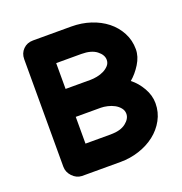

<svg xmlns="http://www.w3.org/2000/svg" viewBox="-108 -657 723 762"><g transform="rotate(-20 253.5 -276.0)"><path d="M54 -504Q54 -529 70.5 -545.5Q87 -562 112 -562H274Q317 -562 355 -549.5Q393 -537 421.5 -514.5Q450 -492 467 -460Q484 -428 484 -390Q484 -359 465 -328.5Q446 -298 422 -278Q448 -258 466 -226.5Q484 -195 484 -162Q484 -124 466.5 -92Q449 -60 420 -37.5Q391 -15 353 -2.5Q315 10 274 10H111Q88 9 71 -9Q54 -27 54 -50ZM168 -219V-106H274Q316 -106 338.5 -123.5Q361 -141 361 -162Q361 -176 352 -187Q343 -198 330 -205Q317 -212 301.5 -215.5Q286 -219 274 -219ZM274 -337Q286 -337 301.5 -340Q317 -343 330 -349.5Q343 -356 352 -366Q361 -376 361 -390Q361 -411 338.5 -428.5Q316 -446 274 -446H168V-337Z"/></g></svg>

Font: VDS
Style: Bold
Weight: 700
Designer: artmaker
Foundry: artmaker
Version: Version 1.000 2009 initial release